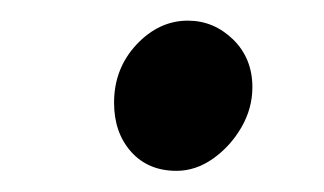

<svg xmlns="http://www.w3.org/2000/svg" viewBox="-20 -400 314 186"><path d="M151 -234.5Q123.5 -234.5 107 -253Q90.5 -271.5 90.5 -300.5Q90.5 -333.5 112.2 -356.8Q134 -380 162 -380Q187 -380 205.8 -361.8Q224.5 -343.5 224.5 -315.5Q224.5 -295 213.8 -276.5Q203 -258 186.2 -246.2Q169.5 -234.5 151 -234.5Z"/></svg>

Font: Libre Caslon Condensed
Style: Italic
Weight: 400
Italic angle: -22.583°
Designer: Pablo Impallari, Rodrigo Fuenzalida, Katja Schimmel, Ertekin Erdin
Foundry: Pablo Impallari, Rodrigo Fuenzalida
Version: Version 2.000;gftools[0.9.33]